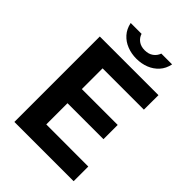

<svg xmlns="http://www.w3.org/2000/svg" viewBox="-258 -1030 1149 1149"><g transform="rotate(45 317.0 -455.5)"><path d="M81 0V-723H577.5L577 -600H227.5V-424.5H531V-304H226.5V-124.5L582.5 -124V0ZM329.5 -783.5Q287.5 -783.5 250.8 -797.8Q214 -812 188.5 -840.5Q163 -869 154.5 -911H246.5Q254 -886 275.5 -870.2Q297 -854.5 329.5 -854.5Q361.5 -854.5 383.2 -870.2Q405 -886 413.5 -911H505Q496.5 -869 471 -840.8Q445.5 -812.5 408.8 -798Q372 -783.5 329.5 -783.5Z"/></g></svg>

Font: Public Sans Thin
Style: Bold
Weight: 700
Version: Version 2.001